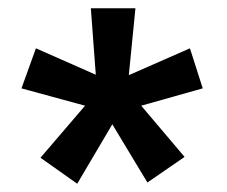

<svg xmlns="http://www.w3.org/2000/svg" viewBox="-20 -743 550 465"><path d="M337 -301 427 -363 322 -487 471 -529 440 -626 292 -561 308 -723H200L212 -562L67 -626L32 -529L186 -487L78 -361L167 -298L252 -442Z"/></svg>

Font: United Sans ExtraBold
Style: Regular
Weight: 800
Designer: Pablo Impallari, Rodrigo Fuenzalida (Modified by Dan O. Williams)
Version: Version 1.000;PS 001.000;hotconv 1.0.88;makeotf.lib2.5.64775